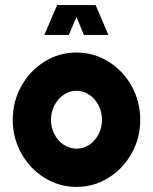

<svg xmlns="http://www.w3.org/2000/svg" viewBox="-20 -720 600 753"><path d="M280 13Q212 13 154.8 -22.5Q97.5 -58 63.8 -118.2Q30 -178.5 30 -250Q30 -322 63.8 -382.5Q97.5 -443 154.8 -478.5Q212 -514 280 -514Q348 -514 405.2 -478.5Q462.5 -443 496.2 -382.5Q530 -322 530 -250Q530 -178.5 496.2 -118.2Q462.5 -58 405.2 -22.5Q348 13 280 13ZM280 -137Q308 -137 330.8 -152.5Q353.5 -168 366.8 -194Q380 -220 380 -250Q380 -281 366.2 -307.2Q352.5 -333.5 329.5 -348.8Q306.5 -364 280 -364Q252.5 -364 229.5 -348.2Q206.5 -332.5 193.2 -306.2Q180 -280 180 -250Q180 -218.5 193.8 -192.8Q207.5 -167 230.5 -152Q253.5 -137 280 -137ZM355 -700 405 -583H309L280 -654L250 -583H154L204 -700Z"/></svg>

Font: Urbanist
Style: Regular
Weight: 400
Designer: Corey Hu
Foundry: Corey Hu
Version: Version 1.2; befe77262ef67d88f1d94aa3d2e49ef1327b4483